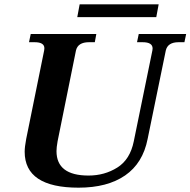

<svg xmlns="http://www.w3.org/2000/svg" viewBox="-20 -857 880 887"><path d="M348 -837H713L702 -778H337ZM94 -156Q94 -178 101 -215L184 -624Q185 -628 185 -634Q185 -662 140 -662H114L122 -700H425L418 -662H391Q340 -662 331 -624L246 -204Q241 -176 241 -159Q241 -46 389 -46Q463 -46 522 -83Q581 -120 598 -204L684 -624Q685 -627 685 -633Q685 -662 639 -662H613L621 -700H840L832 -662H805Q755 -662 746 -624L662 -215Q640 -103 558 -46.5Q476 10 343 10Q94 10 94 -156Z"/></svg>

Font: Taviraj SemiBold
Style: Italic
Weight: 600
Italic angle: -12°
Designer: Katatrad Team
Foundry: CadsonDemak
Version: Version 1.001